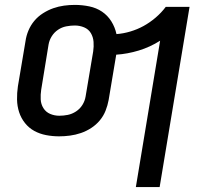

<svg xmlns="http://www.w3.org/2000/svg" viewBox="-20 -548 840 783"><path d="M534 215 633 -382Q592 -356 546 -342Q500 -328 454 -325L423 -140Q419 -118 410.5 -96.5Q402 -75 387 -57Q372 -39 352 -26Q332 -13 310 -5.5Q288 2 265.5 5Q243 8 221 8Q194 8 168 3Q142 -2 120 -14Q98 -26 82 -46Q66 -66 58 -90.5Q50 -115 49.5 -142Q49 -169 53 -196L84 -380Q87 -402 96 -423.5Q105 -445 120 -463Q135 -481 155.5 -494Q176 -507 197.5 -514.5Q219 -522 241 -525Q263 -528 285 -528Q315 -528 344 -522Q373 -516 396 -500.5Q419 -485 434 -461Q449 -437 455 -409Q483 -411 511.5 -419.5Q540 -428 565.5 -442Q591 -456 614.5 -476Q638 -496 656 -520H753L631 215ZM222 -76Q239 -76 256.5 -79.5Q274 -83 290 -93.5Q306 -104 316 -120Q326 -136 329 -154L360 -338Q363 -358 361.5 -377.5Q360 -397 350.5 -413Q341 -429 323 -436.5Q305 -444 285 -444Q268 -444 250 -440.5Q232 -437 216.5 -426.5Q201 -416 191 -400Q181 -384 178 -366L148 -182Q145 -162 146 -142.5Q147 -123 157 -107Q167 -91 184.5 -83.5Q202 -76 222 -76Z"/></svg>

Font: Iosevka Aile Medium Oblique
Style: Regular
Weight: 500
Italic angle: -9°
Designer: Belleve Invis
Foundry: Belleve Invis
Version: Version 31.1.0; ttfautohint (v1.8.4)